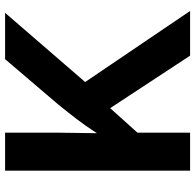

<svg xmlns="http://www.w3.org/2000/svg" viewBox="-26 -742 768 755"><g transform="rotate(-90 357.5 -364.0)"><path d="M174.3 -163.1V-304.7Q196.8 -343.8 219 -377.7Q241.2 -411.6 266.8 -445.3Q292.5 -479 324.7 -518.6L502.9 -727.5H685.1L377.9 -372.1L365.7 -376ZM64.5 0V-727.5H213.9V-528.3L211.4 -343.3L213.9 -270.5V0ZM516.6 0 300.8 -328.6 394.5 -439.9 692.4 0Z"/></g></svg>

Font: Inter 16pt
Style: Bold
Weight: 700
Version: Version 4.001;git-66647c0bb